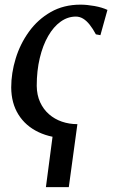

<svg xmlns="http://www.w3.org/2000/svg" viewBox="-20 -570 483 805"><path d="M270 10Q196 10 141.5 -16Q87 -42 57.2 -89.8Q27.5 -137.5 27 -203Q27 -263.5 45.8 -324.8Q64.5 -386 101.5 -437.2Q138.5 -488.5 192.8 -519.5Q247 -550.5 317.5 -550.5Q344.5 -550.5 376.2 -544.8Q408 -539 430.5 -528.5L401 -422.5L382 -426Q369.5 -449.5 356.2 -466.2Q343 -483 328.5 -491.8Q314 -500.5 298 -500.5Q264 -500.5 234.2 -479.2Q204.5 -458 182 -419Q159.5 -380 146.8 -326.8Q134 -273.5 134 -210Q134.5 -171.5 148.2 -141.5Q162 -111.5 185.5 -91Q209 -70.5 239.5 -60Q270 -49.5 304.5 -49.5ZM205.5 -36.5 304.5 -49.5 268.5 214.5H172.5Z"/></svg>

Font: Merriweather 60pt
Style: Italic
Weight: 400
Italic angle: -7.8°
Version: Version 2.101